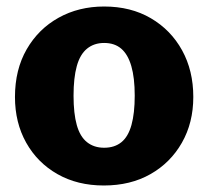

<svg xmlns="http://www.w3.org/2000/svg" viewBox="-20 -560 640 590"><path d="M299 10Q218 10 156.5 -25Q95 -60 60.5 -121.5Q26 -183 26 -262Q26 -346 62 -408.5Q98 -471 160 -505.5Q222 -540 300 -540Q382 -540 443.5 -504Q505 -468 539.5 -405.5Q574 -343 574 -262Q574 -183 539 -121.5Q504 -60 442.5 -25Q381 10 299 10ZM300 -106Q332 -106 353 -123Q374 -140 384 -176Q394 -212 394 -266Q394 -321 383.5 -357Q373 -393 352.5 -410.5Q332 -428 300 -428Q269 -428 247.5 -410.5Q226 -393 216 -357Q206 -321 206 -266Q206 -211 216 -175.5Q226 -140 247.5 -123Q269 -106 300 -106Z"/></svg>

Font: Libre Franklin ExtraBold
Style: Regular
Weight: 800
Designer: Pablo Impallari, Rodrigo Fuenzalida, Nhung Nguyen
Foundry: Impallari Type
Version: Version 3.000